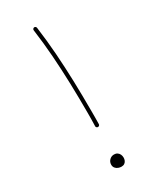

<svg xmlns="http://www.w3.org/2000/svg" viewBox="-173 -729 635 770"><g transform="rotate(-30 145.0 -343.5)"><path d="M126 -672.9Q122.6 -672.4 120.4 -669.7Q118.2 -667 118.7 -663.6Q127.4 -599.6 132.1 -535.2Q136.7 -470.7 138.7 -404.3Q140.6 -337.9 140.6 -267.1Q140.6 -252.9 140.4 -237.8Q140.1 -222.7 139.6 -207Q139.6 -203.6 142.1 -201.2Q144.5 -198.7 147.9 -198.7Q151.9 -198.7 154.3 -201.2Q156.7 -203.6 156.7 -207Q157.2 -222.7 157.2 -237.8Q157.2 -252.9 157.2 -267.1Q157.2 -337.9 155.3 -404.5Q153.3 -471.2 148.7 -536.1Q144 -601.1 135.3 -665.5Q134.8 -668.9 132.1 -671.1Q129.4 -673.3 126 -672.9ZM175.8 -41.5Q175.8 -49.3 172.6 -56.2Q169.4 -63 163.3 -67.1Q157.2 -71.3 148.4 -71.3Q135.7 -71.3 127 -62.5Q118.2 -53.7 118.2 -41Q118.2 -31.7 123.3 -25.6Q128.4 -19.5 135.7 -16.6Q143.1 -13.7 150.4 -13.7Q159.2 -13.7 164.8 -17.6Q170.4 -21.5 173.1 -27.8Q175.8 -34.2 175.8 -41.5Z"/></g></svg>

Font: Mikhak VF
Style: Regular
Weight: 100
Designer: Amin Abedi
Version: Version 3.001